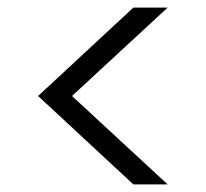

<svg xmlns="http://www.w3.org/2000/svg" viewBox="-20 -546 540 504"><path d="M420 -62H330L80 -294L330 -526H420L169 -294Z"/></svg>

Font: DM Sans 9pt Light
Style: Regular
Weight: 300
Version: Version 4.004;gftools[0.9.30]